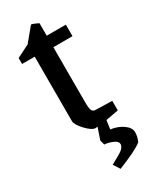

<svg xmlns="http://www.w3.org/2000/svg" viewBox="-194 -574 672 840"><g transform="rotate(-30 142.0 -153.5)"><path d="M195.8 45.9Q231 50.3 257.6 68.8Q284.2 87.4 284.2 110.8Q284.2 132.8 273.9 155.8Q243.7 180.2 148.9 217.8L127.9 185.1Q178.2 158.2 189 148.9Q202.6 136.7 203.1 124Q203.1 110.4 183.8 101.3Q164.6 92.3 140.1 89.8L133.8 65.9L153.8 7.8Q148.9 8.8 143.1 8.8Q125.5 8.8 97.2 -21.2Q68.8 -51.3 68.8 -68.8V-395H4.9V-424.8L68.8 -457L125 -524.9Q128.9 -524.9 137.7 -521.5Q146.5 -518.1 153.3 -514.6L160.2 -511.2V-448.2H256.8V-390.1H160.2V-112.8Q160.2 -82 165 -71Q169.9 -60.1 184.1 -60.1L266.1 -58.1V-9.8Q259.3 -8.3 202.1 2Z"/></g></svg>

Font: Grenze
Style: Regular
Weight: 400
Designer: Renata Polastri
Foundry: Omnibus-Type
Version: Version 1.002;PS 001.002;hotconv 1.0.88;makeotf.lib2.5.64775